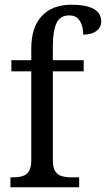

<svg xmlns="http://www.w3.org/2000/svg" viewBox="-20 -790 447 810"><path d="M24 0V-42H37Q58 -42 75 -47Q92 -52 102 -67.5Q112 -83 112 -114V-489H28V-536H112V-586Q112 -675 156.5 -722.5Q201 -770 280 -770Q327 -770 355 -761Q383 -752 395 -736.5Q407 -721 407 -700Q407 -683 398 -670.5Q389 -658 372 -651Q355 -644 331 -644Q331 -664 325.5 -682.5Q320 -701 307.5 -713Q295 -725 272 -725Q233 -725 218 -691.5Q203 -658 203 -595V-536H333V-489H203V-114Q203 -83 213 -67.5Q223 -52 240.5 -47Q258 -42 278 -42H314V0Z"/></svg>

Font: Noto Serif Khmer SemiCondensed
Style: Regular
Weight: 400
Width: 4
Designer: Danh Hong and the Monotype Design Team
Foundry: Monotype Imaging Inc.
Version: Version 2.004